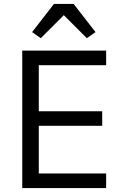

<svg xmlns="http://www.w3.org/2000/svg" viewBox="-20 -955 623 975"><path d="M93 0V-698H519V-624H177V-390H499V-316H177V-74H519V0ZM354 -935 465 -792 421 -761 304 -878 187 -761 143 -792 254 -935Z"/></svg>

Font: IBM Plex Thai
Style: Regular
Weight: 400
Designer: Mike Abbink, Paul van der Laan, Pieter van Rosmalen, Ben Mitchell, Mark Frömberg
Foundry: Bold Monday
Version: Version 1.0